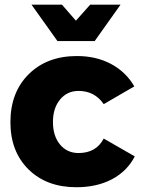

<svg xmlns="http://www.w3.org/2000/svg" viewBox="-20 -783 602 809"><path d="M378.9 -609.9H222.2L112.8 -763.2H241.2L299.8 -695.8L359.9 -763.2H487.8ZM417 -199.2 547.9 -124Q515.6 -61.5 451.9 -27.8Q388.2 5.9 301.8 5.9Q176.3 5.9 100.1 -69.3Q23.9 -144.5 23.9 -268.1Q23.9 -394 101.1 -470.5Q178.2 -546.9 304.2 -546.9Q385.3 -546.9 448 -513.4Q510.7 -480 545.9 -418.9L417 -344.2Q378.9 -399.9 311 -399.9Q263.2 -399.9 233.2 -363.8Q203.1 -327.6 203.1 -269Q203.1 -210 232.9 -174.1Q262.7 -138.2 311 -138.2Q385.3 -138.2 417 -199.2Z"/></svg>

Font: Montserrat-Arabic
Style: Bold
Weight: 700
Designer: Mohamed Gaber
Foundry: Kief Type Foundry
Version: Version 5.008;PS 005.008;hotconv 1.0.88;makeotf.lib2.5.64775